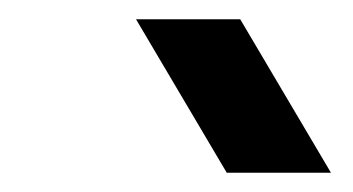

<svg xmlns="http://www.w3.org/2000/svg" viewBox="-20 -770 366 199"><path d="M215 -591 121 -750H229L323 -591Z"/></svg>

Font: Finlandica Medium
Style: Italic
Weight: 500
Italic angle: -8°
Designer: Niklas Ekholm, Juho Hiilivirta, Jaakko Suomalainen
Foundry: Helsinki Type Studio
Version: Version 1.063